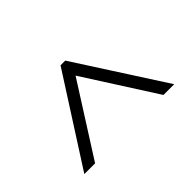

<svg xmlns="http://www.w3.org/2000/svg" viewBox="-67 -884 719 719"><g transform="rotate(-45 293.0 -524.5)"><path d="M280 -700H305L531 -349H474L281 -651H304L112 -349H55Z"/></g></svg>

Font: Pathway Extreme 8pt Thin 12pt Thin
Style: Regular
Weight: 250
Version: Version 1.001;gftools[0.9.26]